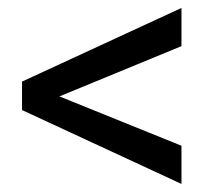

<svg xmlns="http://www.w3.org/2000/svg" viewBox="-20 -556 548 481"><path d="M128.9 -314.5 434.6 -190.9V-95.2L35.2 -280.3V-351.6L434.6 -536.1V-440.4Z"/></svg>

Font: Mardoto
Style: Regular
Weight: 400
Designer: Christian Robertson, Vahan Hovhannisyan
Foundry: Google
Version: Version 1.000